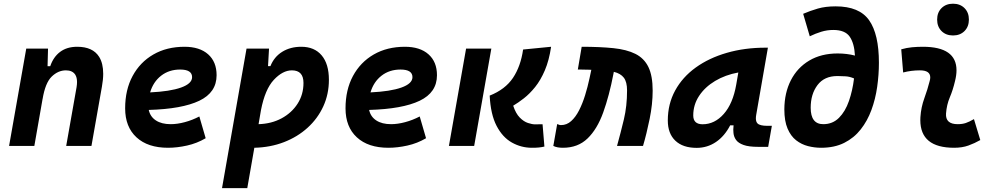

<svg xmlns="http://www.w3.org/2000/svg" viewBox="-20 -776 5313 1021"><path d="M28.3 0 119.6 -517.6H235.4L232.9 -423.8H247.1Q263.7 -473.1 299.8 -500.2Q335.9 -527.3 390.6 -527.3Q473.6 -527.3 507.3 -473.6Q528.8 -439 528.8 -383.8Q528.8 -353 522 -315.4L466.3 0H332L387.2 -312.5Q389.6 -327.6 389.6 -339.8Q389.6 -364.3 379.9 -379.4Q364.7 -401.9 330.6 -401.9Q289.1 -401.9 254.9 -368.7Q220.7 -335.4 206.5 -249.5V-250.5L162.6 0Z M887.7 -115.7Q922.9 -115.7 962.9 -126.5Q1002.9 -137.2 1040 -156.7L1073.7 -41Q1027.3 -13.7 974.6 -2Q921.9 9.8 873.5 9.8Q766.1 9.8 705.8 -45.7Q645.5 -101.1 645.5 -199.7Q645.5 -298.3 685.1 -371.8Q724.6 -445.3 795.7 -486.3Q866.7 -527.3 961.4 -527.3Q1041.5 -527.3 1086.7 -487.3Q1131.8 -447.3 1131.8 -376Q1131.8 -284.2 1039.8 -240.2Q947.8 -196.3 771 -191.4Q778.8 -155.3 809.1 -135.5Q839.4 -115.7 887.7 -115.7ZM778.3 -284.7Q884.3 -289.6 942.9 -310.5Q1001.5 -331.5 1001.5 -365.7Q1001.5 -406.2 938 -406.2Q878.9 -406.2 836.9 -373.5Q794.9 -340.8 778.3 -284.7Z M1294.9 224.6H1160.6L1291 -517.6H1410.6L1405.3 -424.3H1418Q1437.5 -473.6 1480.7 -500.5Q1523.9 -527.3 1582 -527.3Q1651.9 -527.3 1690.4 -481.7Q1729 -436 1729 -351.6Q1729 -275.4 1699.2 -210.4Q1669.4 -145.5 1615.7 -96.7Q1562 -47.9 1489.7 -20Q1417.5 7.8 1332.5 9.8ZM1355 -115.7Q1423.3 -117.7 1477.3 -146.7Q1531.2 -175.8 1562.5 -224.6Q1593.8 -273.4 1593.8 -335Q1593.8 -401.9 1532.2 -401.9Q1483.4 -401.9 1436.3 -351.6Q1389.2 -301.3 1367.7 -189.9Z M2059.6 -115.7Q2094.7 -115.7 2134.8 -126.5Q2174.8 -137.2 2211.9 -156.7L2245.6 -41Q2199.2 -13.7 2146.5 -2Q2093.8 9.8 2045.4 9.8Q1938 9.8 1877.7 -45.7Q1817.4 -101.1 1817.4 -199.7Q1817.4 -298.3 1856.9 -371.8Q1896.5 -445.3 1967.5 -486.3Q2038.6 -527.3 2133.3 -527.3Q2213.4 -527.3 2258.5 -487.3Q2303.7 -447.3 2303.7 -376Q2303.7 -284.2 2211.7 -240.2Q2119.6 -196.3 1942.9 -191.4Q1950.7 -155.3 1981 -135.5Q2011.2 -115.7 2059.6 -115.7ZM1950.2 -284.7Q2056.2 -289.6 2114.7 -310.5Q2173.3 -331.5 2173.3 -365.7Q2173.3 -406.2 2109.9 -406.2Q2050.8 -406.2 2008.8 -373.5Q1966.8 -340.8 1950.2 -284.7Z M2808.6 9.8Q2751.5 9.8 2701.9 -18.1Q2652.3 -45.9 2620.6 -106.9Q2588.9 -168 2584 -267.6Q2666.5 -300.3 2707.8 -361.8Q2749 -423.3 2761.7 -512.7L2910.6 -527.3Q2899.9 -454.6 2877.4 -402.1Q2855 -349.6 2825.7 -313.2Q2796.4 -276.9 2765.9 -253.2Q2735.4 -229.5 2709 -213.9Q2722.7 -172.4 2743.9 -150.9Q2765.1 -129.4 2787.4 -122.1Q2809.6 -114.7 2825.7 -114.7Q2832.5 -114.7 2837.4 -114.7Q2841.8 -114.7 2845.2 -115.2Q2849.6 -115.2 2854 -115.2Q2858.4 -115.2 2865.2 -115.2L2875 3.4Q2860.4 6.8 2845.5 8.3Q2830.6 9.8 2808.6 9.8ZM2367.2 0 2458.5 -517.6H2592.8L2501.5 0Z M3261.2 0Q3280.8 -70.8 3297.6 -141.1Q3314.5 -211.4 3314.5 -295.4Q3314.5 -340.3 3297.4 -362.8Q3280.3 -385.3 3244.1 -394L3242.2 -383.8Q3219.7 -266.6 3187.7 -178Q3155.8 -89.4 3104.5 -39.8Q3053.2 9.8 2973.6 9.8Q2958.5 9.8 2946 7.6Q2933.6 5.4 2922.4 0L2942.9 -116.2Q2949.7 -114.3 2952.6 -112.8Q2955.1 -110.8 2963.4 -110.8Q2993.7 -110.8 3017.3 -132.1Q3041 -153.3 3059.3 -189.2Q3077.6 -225.1 3091.3 -269.3Q3105 -313.5 3114.7 -358.9L3124.5 -404.8Q3115.2 -405.3 3105 -405.5Q3094.7 -405.8 3084 -405.8Q3076.7 -405.8 3068.8 -406.2Q3061 -406.2 3052.7 -406.2L3073.2 -527.3Q3169.9 -527.3 3241.2 -520Q3312.5 -512.7 3358.9 -489.5Q3405.3 -466.3 3428 -419.7Q3450.7 -373 3450.7 -293.9Q3450.7 -222.7 3434.6 -143.6Q3418.5 -64.5 3399.4 0Z M3684.6 10.3Q3611.3 10.3 3571.3 -27.8Q3531.2 -65.9 3531.2 -135.3Q3531.2 -223.1 3570.3 -294.7Q3609.4 -366.2 3679.9 -417Q3750.5 -467.8 3845.2 -495.1Q3939.9 -522.5 4051.3 -522.5H4063.5L4001.5 -166.5Q3999.5 -155.8 3999.5 -147Q3999.5 -128.4 4008.3 -119.6Q4021 -106.9 4061 -106.9H4084.5L4064.9 4.9H4011.7Q3961.9 4.9 3934.1 -5.1Q3906.2 -15.1 3894.3 -31.7Q3882.3 -48.3 3880.4 -68.8Q3879.4 -77.6 3879.4 -86.9Q3879.4 -98.1 3880.9 -109.4H3862.8Q3833 -51.8 3787.1 -20.8Q3741.2 10.3 3684.6 10.3ZM3716.3 -115.2Q3780.3 -115.2 3828.9 -170.2Q3877.4 -225.1 3895 -325.7L3906.2 -390.6Q3836.9 -377.9 3782.7 -345.5Q3728.5 -313 3697.5 -265.9Q3666.5 -218.8 3666.5 -162.1Q3666.5 -115.2 3716.3 -115.2Z M4346.2 9.8Q4311.5 9.8 4276.9 1Q4242.2 -7.8 4213.6 -30Q4185.1 -52.2 4168 -92.3Q4150.9 -132.3 4150.9 -194.8Q4151.4 -282.7 4185.8 -349.6Q4220.2 -416.5 4283.7 -454.1Q4347.2 -491.7 4434.6 -491.7Q4483.4 -491.7 4526.4 -480.5Q4522.9 -545.9 4498.3 -581.3Q4473.6 -616.7 4411.1 -616.7Q4378.4 -616.7 4347.4 -607.2Q4316.4 -597.7 4286.1 -583L4251 -702.6Q4288.6 -718.8 4329.1 -730.5Q4369.6 -742.2 4423.8 -742.2Q4549.8 -742.2 4601.8 -668.2Q4653.8 -594.2 4653.8 -442.4Q4653.8 -378.4 4644.5 -313.7Q4635.3 -249 4614 -191.2Q4592.8 -133.3 4557.1 -87.9Q4521.5 -42.5 4469.5 -16.4Q4417.5 9.8 4346.2 9.8ZM4521.5 -358.9Q4499 -368.7 4477.3 -370.1Q4455.6 -371.6 4435.5 -371.6Q4433.6 -371.6 4432.6 -371.6Q4363.3 -371.6 4327.1 -323.5Q4291 -275.4 4291 -203.1Q4291 -115.7 4357.9 -115.7Q4407.7 -115.7 4441.4 -149.4Q4475.1 -183.1 4494.4 -238.8Q4513.7 -294.4 4521.5 -358.9Z M5159.2 -142.6 5192.9 -31.2Q5163.1 -14.2 5129.9 -2.2Q5096.7 9.8 5053.7 9.8Q4874 9.8 4874 -137.2Q4874 -145 4874.5 -153.3Q4877.9 -205.6 4895.5 -253.9Q4913.1 -302.2 4923.8 -345.2Q4926.8 -355.5 4926.8 -364.3Q4926.8 -401.9 4872.1 -401.9Q4825.7 -401.9 4782.7 -390.6L4772.5 -513.7Q4801.3 -522 4830.1 -524.7Q4858.9 -527.3 4887.7 -527.3Q5066.4 -527.3 5066.4 -402.3Q5066.4 -376.5 5058.6 -345.2Q5047.4 -297.4 5030.8 -258.3Q5014.2 -219.2 5010.7 -172.4Q5006.8 -115.7 5072.8 -115.7Q5097.2 -115.7 5115.5 -121.8Q5133.8 -127.9 5159.2 -142.6ZM5047.9 -587.4Q5010.3 -587.4 4986.8 -610.8Q4963.4 -634.3 4963.4 -671.9Q4963.4 -709.5 4986.8 -732.9Q5010.3 -756.3 5047.9 -756.3Q5085.4 -756.3 5108.9 -732.9Q5132.3 -709.5 5132.3 -671.9Q5132.3 -634.3 5108.9 -610.8Q5085.4 -587.4 5047.9 -587.4Z"/></svg>

Font: CaskaydiaCove NFP
Style: Bold Italic
Weight: 700
Italic angle: -10°
Designer: Aaron Bell
Foundry: Saja Typeworks
Version: Version 2111.001; VTT 6.35;Nerd Fonts 3.1.1